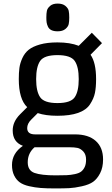

<svg xmlns="http://www.w3.org/2000/svg" viewBox="-20 -823 627 1073"><path d="M301 -176Q371 -176 416.5 -192Q462 -208 483 -240Q504 -272 510.5 -303.5Q517 -335 517 -381Q517 -473 486 -517L550 -582L493 -640L420 -567Q372 -586 301 -586Q244 -586 203.5 -574.5Q163 -563 140.5 -545Q118 -527 105 -498.5Q92 -470 88.5 -443.5Q85 -417 85 -381Q85 -269 132 -224L92 -184Q51 -143 51 -94Q51 -29 108 -8Q47 34 47 99Q47 133 59 157.5Q71 182 90.5 196Q110 210 142.5 217.5Q175 225 207.5 227.5Q240 230 287 230Q337 230 367 228.5Q397 227 437.5 218Q478 209 500.5 193Q523 177 539.5 145Q556 113 556 68Q556 1 515 -35.5Q474 -72 399 -72H176Q132 -72 132 -107Q132 -132 154 -154L191 -191Q235 -176 301 -176ZM301 -247Q227 -247 204.5 -279.5Q182 -312 182 -381Q182 -450 204.5 -482.5Q227 -515 301 -515Q375 -515 397.5 -482.5Q420 -450 420 -381Q420 -312 397.5 -279.5Q375 -247 301 -247ZM291 157Q211 157 173 143.5Q135 130 135 84Q135 33 173 0H369Q395 0 412.5 3.5Q430 7 445.5 23.5Q461 40 461 69Q461 94 453.5 110Q446 126 434 135.5Q422 145 398.5 150Q375 155 352.5 156Q330 157 291 157ZM302 -648Q330 -648 345.5 -661Q361 -674 364 -688.5Q367 -703 367 -725Q367 -748 364 -762.5Q361 -777 345.5 -790Q330 -803 302 -803Q275 -803 260 -790Q245 -777 242 -762.5Q239 -748 239 -725Q239 -709 240.5 -698Q242 -687 248 -674Q254 -661 267.5 -654.5Q281 -648 302 -648Z"/></svg>

Font: Glegoo
Style: Bold
Weight: 700
Version: Version 2.0.1; ttfautohint (v0.9) -r 48 -G 60